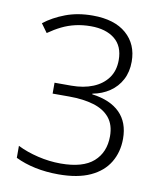

<svg xmlns="http://www.w3.org/2000/svg" viewBox="-83 -791 736 868"><g transform="rotate(10 285.5 -357.0)"><path d="M482 -549Q482 -502 463 -466Q444 -430 410 -407Q376 -384 332 -376V-373Q416 -362 460 -318Q504 -274 504 -199Q504 -138 475.5 -90.5Q447 -43 389.5 -16.5Q332 10 244 10Q187 10 137 -0.5Q87 -11 46 -31V-86Q88 -65 140.5 -52.5Q193 -40 245 -40Q347 -40 395.5 -83Q444 -126 444 -200Q444 -252 418 -284Q392 -316 344 -330.5Q296 -345 231 -345H155V-395H232Q288 -395 331 -412.5Q374 -430 398.5 -463.5Q423 -497 423 -546Q423 -610 382.5 -642.5Q342 -675 273 -675Q236 -675 203 -667.5Q170 -660 140.5 -645.5Q111 -631 81 -610L52 -650Q93 -682 148.5 -703Q204 -724 273 -724Q373 -724 427.5 -676.5Q482 -629 482 -549Z"/></g></svg>

Font: Noto Sans Thai Light
Style: Regular
Weight: 300
Designer: Monotype Design Team
Foundry: Monotype Imaging Inc.
Version: Version 2.001